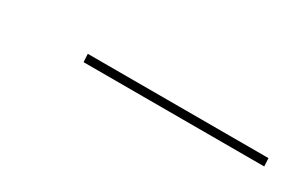

<svg xmlns="http://www.w3.org/2000/svg" viewBox="8 -855 583 370"><g transform="rotate(30 300.0 -670.0)"><path d="M154 -661 153 -679H555L556 -661Z"/></g></svg>

Font: Iosevka Aile Thin
Style: Italic
Weight: 100
Italic angle: -9°
Designer: Belleve Invis
Foundry: Belleve Invis
Version: Version 31.1.0; ttfautohint (v1.8.4)